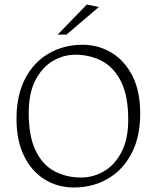

<svg xmlns="http://www.w3.org/2000/svg" viewBox="-20 -819 694 849"><path d="M306 10Q236 10 178.5 -25Q121 -60 87 -128Q53 -196 53 -293Q53 -398 91 -471Q129 -544 195.5 -582.5Q262 -621 345 -621Q416 -621 474 -585.5Q532 -550 566 -482.5Q600 -415 600 -317Q600 -213 561.5 -140Q523 -67 456.5 -28.5Q390 10 306 10ZM338 -34Q392 -34 439.5 -61.5Q487 -89 517 -146Q547 -203 547 -289Q547 -395 515.5 -458Q484 -521 431 -549Q378 -577 313 -577Q260 -577 213 -549Q166 -521 136.5 -464Q107 -407 107 -321Q107 -215 138 -152Q169 -89 221.5 -61.5Q274 -34 338 -34ZM235 -666 364 -799 417 -788 274 -666Z"/></svg>

Font: Ancizar Sans Thin
Style: Regular
Weight: 100
Designer: Cesar Puertas, Viviana Monsalve, Julian Moncada, Julian Prieto, Jose Castro, Mariel Hernandez, Felipe Aragon, Sara Alarc
Version: Version 8.100